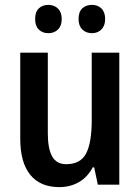

<svg xmlns="http://www.w3.org/2000/svg" viewBox="-20 -757 575 787"><path d="M469 0H381L366 -71H360Q339 -31 303.5 -10.5Q268 10 223 10Q145 10 104 -40.5Q63 -91 63 -188V-541H176V-211Q176 -147 194 -115.5Q212 -84 251 -84Q310 -84 333 -128Q356 -172 356 -265V-541H469ZM178 -737Q202 -737 217.5 -722Q233 -707 233 -679Q233 -651 217.5 -636Q202 -621 178 -621Q154 -621 139 -636Q124 -651 124 -679Q124 -708 139 -722.5Q154 -737 178 -737ZM357 -737Q381 -737 396 -722Q411 -707 411 -679Q411 -652 396 -636.5Q381 -621 357 -621Q333 -621 317.5 -636Q302 -651 302 -679Q302 -708 317 -722.5Q332 -737 357 -737Z"/></svg>

Font: Noto Sans Display Medium Narrow
Style: Regular
Weight: 500
Width: 4
Designer: Monotype Design team
Foundry: Monotype Imaging Inc.
Version: Version 1.000